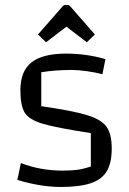

<svg xmlns="http://www.w3.org/2000/svg" viewBox="-20 -728 513 763"><path d="M243 -515Q323 -515 399 -493L387 -433Q361 -440 326.5 -445Q292 -450 264 -450Q202 -450 144 -441V-306Q269 -288 326 -270.5Q383 -253 403.5 -224Q424 -195 424 -138Q424 -81 404.5 -48Q385 -15 341 0Q297 15 222 15Q142 15 49 -13L63 -80Q141 -50 228 -50Q263 -50 286 -53Q309 -56 341 -66V-199Q205 -220 150.5 -236Q96 -252 78.5 -280Q61 -308 61 -370Q61 -445 105 -480Q149 -515 243 -515ZM131 -591 229 -703Q233 -708 238 -708H250Q255 -708 259 -703L357 -591L325 -560L244 -622L163 -560Z"/></svg>

Font: Changa Light
Style: Regular
Weight: 300
Designer: Eduardo Rodriguez Tunni
Foundry: Eduardo Rodriguez Tunni
Version: Version 2.002; ttfautohint (v1.5) -l 8 -r 50 -G 110 -x 14 -H